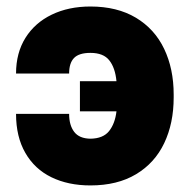

<svg xmlns="http://www.w3.org/2000/svg" viewBox="-20 -560 584 590"><path d="M192.4 -334H29.3Q29.3 -397.5 58.3 -443.8Q87.4 -490.2 139.2 -515.1Q190.9 -540 257.8 -540Q339.8 -540 397.5 -505.6Q455.1 -471.2 484.4 -409.9Q513.7 -348.6 513.7 -269.5V-260.7Q513.7 -181.2 484.6 -120.1Q455.6 -59.1 398.2 -24.7Q340.8 9.8 257.8 9.8Q189.5 9.8 137.9 -15.4Q86.4 -40.5 57.9 -90.1Q29.3 -139.6 29.3 -210H192.4Q192.4 -175.3 208 -154.8Q223.6 -134.3 257.8 -133.8Q296.9 -134.3 315.2 -157.2Q333.5 -180.2 337.9 -217.8H225.6V-310.5H337.9Q334 -351.6 315.9 -374.5Q297.9 -397.5 257.8 -397.5Q222.7 -397.5 207.5 -381.8Q192.4 -366.2 192.4 -334Z"/></svg>

Font: Pretendard GOV Black
Style: Regular
Weight: 900
Designer: Base glyphs from Inter by Rasmus Andersson; Hangeul glyphs from Noto Sans CJK(Source Han Sans) by Jang Soo-young and Kan
Foundry: Kil Hyung-jin
Version: Version 1.309